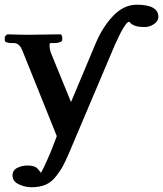

<svg xmlns="http://www.w3.org/2000/svg" viewBox="-29 -579 689 811"><path d="M456.1 -389.2 261.2 70.8Q245.1 106.9 235.6 124.5Q226.1 142.1 207 166.5Q188 190.9 163.1 201.4Q138.2 211.9 104 211.9Q77.1 211.9 50.5 199.5Q23.9 187 23.9 162.1Q23.9 140.1 43.9 130.1Q64 120.1 86.9 120.1Q119.1 120.1 130.9 134.8Q144 149.9 143.1 150.9Q147.9 149.9 186 61L210.9 -3.9Q183.1 -73.7 130.6 -203.9Q78.1 -334 64 -369.1Q51.8 -397 29.8 -397H22.9Q-9.3 -397 -8.8 -409.2V-423.8L1 -434.1Q63 -432.1 92.8 -432.1L229 -434.1L233.9 -423.8V-409.2Q233.9 -404.3 223.4 -400.6Q212.9 -397 202.1 -397H184.1Q180.2 -397 180.2 -386.2Q180.2 -373 185.1 -357.9L271 -147.9Q363.8 -370.1 374 -393.1Q403.8 -464.8 449 -512Q494.1 -559.1 548.8 -559.1Q639.6 -559.1 640.1 -507.8Q640.1 -490.7 622.1 -477.8Q604 -464.8 581.1 -464.8Q539.1 -464.8 522.9 -481Q518.1 -486.8 516.1 -486.8Q500 -487.3 456.1 -389.2Z"/></svg>

Font: Linux Libertine O
Style: Semibold Italic
Weight: 600
Italic angle: -11.5°
Designer: Philipp H. Poll
Foundry: Philipp H. Poll
Version: Version 5.1.2